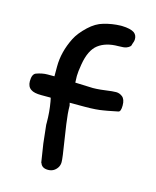

<svg xmlns="http://www.w3.org/2000/svg" viewBox="-104 -548 665 817"><g transform="rotate(15 228.5 -139.5)"><path d="M137.7 93.8 128.9 13.7Q128.9 8.8 128.9 3.9Q128.9 -42 121.1 -85.9Q118.2 -102.5 117.2 -102.5H83H79.1Q77.1 -102.5 76.2 -102.5Q43.9 -102.5 30.3 -112.3Q13.7 -123 13.7 -147.5Q13.7 -177.7 29.3 -184.6Q55.7 -194.3 79.1 -194.3H109.4V-237.3Q109.4 -301.8 141.6 -366.2Q156.2 -395.5 189.5 -426.8Q219.7 -455.1 252 -463.9Q288.1 -474.6 326.2 -475.6Q329.1 -475.6 332 -475.6Q370.1 -474.6 386.7 -462.9Q399.4 -453.1 399.4 -435.5Q399.4 -425.8 393.6 -412.1Q393.6 -400.4 374 -392.6Q364.3 -388.7 338.9 -388.7Q284.2 -388.7 251 -363.3Q217.8 -337.9 207 -272.5Q201.2 -238.3 201.2 -221.7Q201.2 -219.7 201.2 -217.8L202.1 -191.4L252.9 -189.5Q278.3 -188.5 280.3 -188.5Q307.6 -188.5 362.3 -196.3Q369.1 -197.3 380.9 -197.3Q395.5 -197.3 408.2 -187.5Q421.9 -176.8 421.9 -149.4Q421.9 -122.1 411.1 -120.1Q353.5 -108.4 349.6 -108.4Q318.4 -102.5 267.6 -102.5Q263.7 -102.5 258.8 -102.5H201.2L204.1 -90.8V-89.8Q204.1 -57.6 210.9 -10.7Q216.8 26.4 221.7 61.5Q233.4 132.8 233.4 150.4Q233.4 164.1 226.6 174.8Q211.9 197.3 185.5 197.3Q158.2 197.3 151.4 175.8H150.4Z"/></g></svg>

Font: sage sans
Style: Regular
Weight: 400
Version: Version 001.032